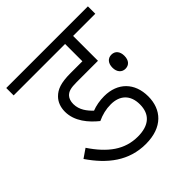

<svg xmlns="http://www.w3.org/2000/svg" viewBox="-172 -743 863 863"><g transform="rotate(-45 259.5 -311.0)"><path d="M280 -238C337 -238 373 -206 373 -145C373 -83 336 -49 264 -49C181 -49 119 -95 62 -180L20 -151C82 -60 159 0 266 0C373 0 425 -61 425 -144C425 -230 371 -285 285 -285C257 -285 230 -280 207 -271C185 -292 162 -320 162 -358C162 -375 167 -389 175 -398C188 -412 205 -417 243 -417H378V-575H519V-622H0V-575H327V-465H252C189 -465 160 -453 138 -431C121 -414 111 -390 111 -360C111 -299 153 -251 194 -218C222 -231 250 -238 280 -238ZM402 -349C402 -321 418 -304 440 -304C463 -304 478 -320 478 -349C478 -376 464 -394 440 -394C417 -394 402 -377 402 -349Z"/></g></svg>

Font: Noto Sans Condensed Light
Style: Italic
Weight: 300
Width: 3
Italic angle: -12°
Designer: Monotype Design Team
Foundry: Monotype Imaging Inc.
Version: Version 2.013